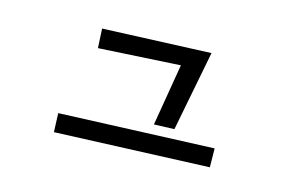

<svg xmlns="http://www.w3.org/2000/svg" viewBox="-67 -646 1133 749"><g transform="rotate(15 500.0 -271.5)"><path d="M603 -423 273 -404 269 -482 706 -500 643 -176 561 -173ZM189 -119 814 -144 815 -68 192 -43Z"/></g></svg>

Font: Stick
Style: Regular
Weight: 400
Designer: Fontworks Inc.
Foundry: Fontworks Inc.
Version: Version 1.100